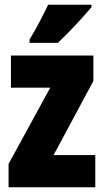

<svg xmlns="http://www.w3.org/2000/svg" viewBox="-20 -786 437 806"><path d="M364 -756V-766H182C161 -722 136 -673 104 -620V-606H223C273 -653 336 -722 364 -756ZM380 0V-135H205L372 -446V-553H26V-418H191L16 -98V0Z"/></svg>

Font: Noto Sans Arabic UI XCn Bk
Style: Regular
Weight: 900
Width: 2
Designer: Monotype Design Team, Nadine Chahine and Nizar Qandah
Foundry: Monotype Imaging Inc.
Version: Version 2.010